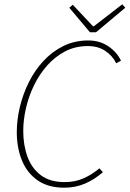

<svg xmlns="http://www.w3.org/2000/svg" viewBox="-20 -860 602 892"><path d="M278 12Q204 12 155 -22Q106 -56 82 -114.5Q58 -173 58 -246Q58 -304 72.5 -364Q87 -424 114.5 -479Q142 -534 182.5 -577.5Q223 -621 275 -646.5Q327 -672 390 -672Q444 -672 484 -644.5Q524 -617 542 -578L520 -566Q502 -602 468.5 -624Q435 -646 388 -646Q330 -646 283 -621.5Q236 -597 199.5 -556Q163 -515 138 -463.5Q113 -412 100.5 -357Q88 -302 88 -252Q88 -185 108 -131Q128 -77 170.5 -45.5Q213 -14 280 -14Q328 -14 367 -31Q406 -48 442 -78L458 -60Q419 -26 375 -7Q331 12 278 12ZM398 -710 302 -824 318 -838 412 -738H416L548 -840L562 -824L426 -710Z"/></svg>

Font: Source Sans Variable
Style: Italic
Weight: 200
Italic angle: -11°
Designer: Paul D. Hunt
Foundry: Adobe Systems Incorporated
Version: Version 3.006;hotconv 1.0.111;makeotfexe 2.5.65597